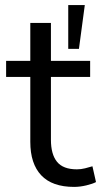

<svg xmlns="http://www.w3.org/2000/svg" viewBox="-20 -725 397 754"><path d="M271 9Q185 9 142 -36.5Q99 -82 99 -168V-423H4V-486H99V-635H180V-486H334V-423H180V-176Q180 -119 204 -89.5Q228 -60 282 -60Q298 -60 314 -64Q330 -68 343 -72L357 -10Q344 -3 319 3Q294 9 271 9ZM248 -533V-705H313L290 -533Z"/></svg>

Font: Nunito Sans
Style: Regular
Weight: 400
Designer: Vernon Adams
Foundry: Vernon Adams
Version: Version 3.101; ttfautohint (v1.8.4.7-5d5b);gftools[0.9.27]